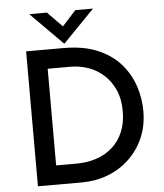

<svg xmlns="http://www.w3.org/2000/svg" viewBox="-60 -976 878 1029"><g transform="rotate(-5 378.5 -461.5)"><path d="M102 0V-726H304Q412 -726 488 -693Q564 -660 610.5 -606Q657 -552 678.5 -486Q700 -420 700 -353Q700 -272 671 -207Q642 -142 592 -95.5Q542 -49 477 -24.5Q412 0 339 0ZM209 -103H319Q378 -103 427.5 -120Q477 -137 513.5 -170Q550 -203 570 -251Q590 -299 590 -361Q590 -428 567.5 -477.5Q545 -527 508 -559.5Q471 -592 425.5 -607.5Q380 -623 333 -623H209ZM231 -923 322 -830 292 -822 384 -923H479L310 -749H309L136 -923Z"/></g></svg>

Font: Josefin Sans Thin Medium
Style: Regular
Weight: 500
Version: Version 2.000